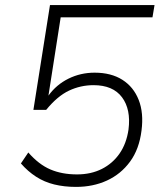

<svg xmlns="http://www.w3.org/2000/svg" viewBox="-20 -725 640 753"><path d="M278 8Q232 8 193 -1.5Q154 -11 121.5 -32Q89 -53 62 -84L91 -127Q132 -80 177.5 -60.5Q223 -41 282 -41Q337 -41 379.5 -62.5Q422 -84 449 -123Q476 -162 484 -217Q494 -296 458.5 -343.5Q423 -391 347 -391Q296 -391 250.5 -369.5Q205 -348 161 -294H111L176 -705H586L578 -657H218L170 -350Q201 -393 248.5 -416.5Q296 -440 351 -440Q416 -440 460 -412Q504 -384 524 -333Q544 -282 535 -213Q526 -140 490 -91Q454 -42 399.5 -17Q345 8 278 8Z"/></svg>

Font: Nunito Sans 7pt ExtraLight
Style: Italic
Weight: 250
Italic angle: -9°
Designer: Vernon Adams
Foundry: Vernon Adams
Version: Version 3.101;gftools[0.9.27]